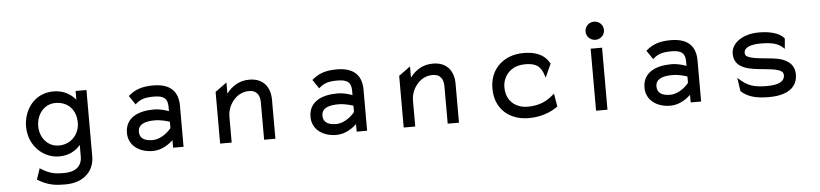

<svg xmlns="http://www.w3.org/2000/svg" viewBox="-47 -919 5942 1391"><g transform="rotate(-5 2924.0 -223.5)"><path d="M221 -240C221 -323 275 -397 359 -397C454 -397 509 -331 509 -240C509 -164 453 -88 359 -88C271 -88 221 -164 221 -240ZM133 -245C133 -103 241 -9 353 -9C425 -9 474 -38 509 -79V6C509 75 462 114 380 114C325 114 279 112 211 68L205 64L178 144L181 146C257 193 315 197 380 197C525 197 592 109 592 12V-471H513V-408C479 -448 426 -482 353 -482C211 -482 133 -363 133 -245Z M894 -401 938 -336 942 -340C977 -372 1013 -381 1075 -381C1146 -381 1174 -359 1174 -298V-266C1159 -272 1115 -288 1066 -288C951 -288 857 -246 857 -135C857 -46 932 11 1034 11C1104 11 1159 -34 1181 -55V0H1257V-298C1257 -409 1194 -462 1075 -462C989 -462 940 -440 898 -404ZM944 -136C944 -193 998 -209 1066 -209C1114 -209 1160 -194 1174 -189V-143C1166 -133 1111 -68 1037 -68C980 -68 944 -89 944 -136Z M1925 -283C1925 -378 1874 -443 1773 -443C1696 -443 1644 -404 1607 -356V-437L1523 -376V0H1607V-187C1607 -240 1629 -283 1656 -312C1680 -339 1717 -361 1765 -361C1819 -361 1843 -325 1843 -273V0H1925Z M2229 -401 2273 -336 2277 -340C2312 -372 2348 -381 2410 -381C2481 -381 2509 -359 2509 -298V-266C2494 -272 2450 -288 2401 -288C2286 -288 2192 -246 2192 -135C2192 -46 2267 11 2369 11C2439 11 2494 -34 2516 -55V0H2592V-298C2592 -409 2529 -462 2410 -462C2324 -462 2275 -440 2233 -404ZM2279 -136C2279 -193 2333 -209 2401 -209C2449 -209 2495 -194 2509 -189V-143C2501 -133 2446 -68 2372 -68C2315 -68 2279 -89 2279 -136Z M3260 -283C3260 -378 3209 -443 3108 -443C3031 -443 2979 -404 2942 -356V-437L2858 -376V0H2942V-187C2942 -240 2964 -283 2991 -312C3015 -339 3052 -361 3100 -361C3154 -361 3178 -325 3178 -273V0H3260Z M3914 -270 3959 -369 3957 -371C3914 -449 3835 -462 3769 -462C3732 -462 3698 -456 3667 -444C3584 -411 3523 -338 3523 -226C3523 -192 3528 -160 3539 -131C3571 -48 3649 11 3769 11C3855 11 3928 -17 3978 -53L3980 -55L3964 -150L3934 -125C3894 -94 3839 -72 3769 -72C3745 -72 3723 -75 3703 -83C3647 -104 3610 -153 3610 -226C3610 -248 3614 -268 3622 -287C3644 -340 3694 -380 3774 -380C3850 -380 3888 -358 3910 -283Z M4298 -512C4335 -512 4365 -541 4365 -578C4365 -615 4335 -644 4298 -644C4261 -644 4231 -615 4231 -578C4231 -541 4261 -512 4298 -512ZM4340 -451H4257V0H4340Z M4658 -401 4702 -336 4706 -340C4741 -372 4777 -381 4839 -381C4910 -381 4938 -359 4938 -298V-266C4923 -272 4879 -288 4830 -288C4715 -288 4621 -246 4621 -135C4621 -46 4696 11 4798 11C4868 11 4923 -34 4945 -55V0H5021V-298C5021 -409 4958 -462 4839 -462C4753 -462 4704 -440 4662 -404ZM4708 -136C4708 -193 4762 -209 4830 -209C4878 -209 4924 -194 4938 -189V-143C4930 -133 4875 -68 4801 -68C4744 -68 4708 -89 4708 -136Z M5313 -49C5364 0 5437 11 5514 11C5669 11 5722 -57 5722 -136C5722 -201 5683 -232 5636 -250C5571 -274 5469 -267 5402 -288C5381 -295 5366 -302 5366 -323C5366 -365 5419 -381 5488 -381C5573 -381 5617 -367 5651 -334L5658 -327L5665 -402L5664 -403C5629 -447 5553 -462 5482 -462C5358 -462 5279 -399 5279 -325C5279 -241 5345 -215 5416 -203C5473 -193 5547 -193 5596 -178C5618 -171 5635 -161 5635 -138C5635 -89 5583 -70 5507 -70C5414 -70 5366 -85 5307 -139L5297 -148L5311 -51Z"/></g></svg>

Font: Charger Monospace
Style: Regular
Weight: 400
Designer: Jasper
Foundry: Cannot Into Space Fonts
Version: Version 0.980